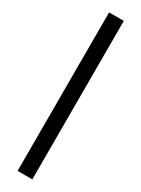

<svg xmlns="http://www.w3.org/2000/svg" viewBox="-241 -737 707 960"><g transform="rotate(30 112.5 -257.5)"><path d="M70 200V-715H155V200Z"/></g></svg>

Font: Montagu Slab 16pt Medium
Style: Regular
Weight: 500
Designer: Florian Karsten
Foundry: Florian Karsten
Version: Version 1.000; ttfautohint (v1.8.3)